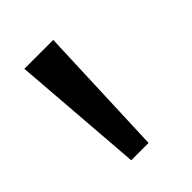

<svg xmlns="http://www.w3.org/2000/svg" viewBox="-85 -760 282 282"><g transform="rotate(-45 56.5 -619.0)"><path d="M26 -516 10 -722H70L62 -516Z"/></g></svg>

Font: Lil Grotesk Light
Style: Regular
Weight: 300
Designer: Bastien Sozeau
Foundry: NBR — Bastien Sozeau
Version: Version 3.003; ttfautohint (v1.8.4.7-5d5b);gftools[0.9.33]